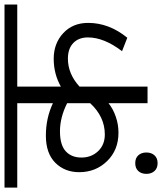

<svg xmlns="http://www.w3.org/2000/svg" viewBox="33 -735 732 868"><g transform="rotate(-90 399.0 -301.0)"><path d="M225 -193.1Q305.4 -193.1 366.5 -259.4V-363.5Q301.8 -395.9 239.6 -395.9Q177.5 -395.9 149.1 -369.8Q120.8 -343.8 120.8 -298.8Q120.8 -253.8 149.6 -223.5Q178.5 -193.1 225 -193.1ZM441.4 0H366.5V-176.4Q340.7 -155.7 305.6 -143.6Q270.5 -131.4 233.1 -131.4Q154.7 -131.4 104.7 -182.8Q54.6 -234.1 54.6 -308.9Q54.6 -374.6 97.3 -417.1Q140 -459.6 219.7 -459.6Q299.3 -459.6 366.5 -427.7V-589H-15.2V-646.6H812.4V-589H441.4V-391.8Q498.5 -424.2 567.5 -424.2Q636.5 -424.2 683 -381.2Q729.5 -338.2 729.5 -268.5Q729.5 -173.9 662.3 -91.5L601.6 -115.3Q663.8 -196.7 663.8 -269.5Q663.8 -311.4 638.5 -335.7Q613.2 -360 567.7 -360Q499 -360 441.4 -307.4ZM59.7 31.3Q47 17.2 47 -5.3Q47 -27.8 59.7 -41.7Q72.3 -55.6 95.3 -55.6Q118.3 -55.6 130.9 -41.7Q143.6 -27.8 143.6 -5.3Q143.6 17.2 130.9 31.3Q118.3 45.5 95.3 45.5Q72.3 45.5 59.7 31.3Z"/></g></svg>

Font: Khula
Style: Regular
Weight: 400
Designer: Erin McLaughlin, Steve Matteson
Version: Version 1.000;PS 1.0;hotconv 1.0.72;makeotf.lib2.5.5900; ttf